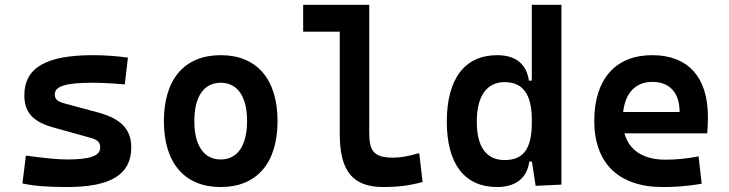

<svg xmlns="http://www.w3.org/2000/svg" viewBox="-20 -752 2970 782"><path d="M252.9 9.8C432.1 9.8 514.6 -41.5 514.6 -151.9C514.6 -229 468.8 -271 372.1 -295.9L247.1 -329.6C216.8 -337.4 203.1 -345.7 203.1 -367.7C203.1 -400.9 248.5 -415 356.4 -415C390.1 -415 431.6 -413.1 488.3 -408.2L501 -517.6C450.7 -523.9 405.8 -527.3 359.4 -527.3C167.5 -527.3 79.1 -476.1 79.1 -363.8C79.1 -290.5 118.2 -254.4 200.7 -231.9L349.6 -190.4C376 -183.1 388.2 -173.3 388.2 -151.4C388.2 -117.2 347.7 -102.5 252.9 -102.5C215.3 -102.5 161.6 -107.9 85.4 -118.2L71.3 -4.9C117.2 5.4 174.3 9.8 252.9 9.8Z M878.9 9.8C1025.9 9.8 1110.4 -87.9 1110.4 -258.8C1110.4 -429.7 1025.9 -527.3 878.9 -527.3C731.9 -527.3 647.5 -429.7 647.5 -258.8C647.5 -87.9 731.9 9.8 878.9 9.8ZM878.9 -102.5C810.5 -102.5 771.5 -159.2 771.5 -258.8C771.5 -358.9 810.5 -415 878.9 -415C947.3 -415 986.3 -358.9 986.3 -258.8C986.3 -159.2 947.3 -102.5 878.9 -102.5Z M1542 9.8C1599.6 9.8 1647 3.9 1701.2 -10.7L1687.5 -128.4C1643.6 -115.7 1611.3 -109.9 1581.1 -109.9C1499 -109.9 1483.9 -140.6 1483.9 -212.4V-732.4H1214.8V-623H1363.8V-207.5C1363.8 -55.7 1415.5 9.8 1542 9.8Z M2004.4 9.8C2079.6 9.8 2127 -26.4 2135.7 -93.8H2146.5L2161.6 4.9L2266.6 0V-732.4H2146V-423.8H2134.3C2124 -491.2 2081.1 -527.3 2004.9 -527.3C1873 -527.3 1799.8 -431.2 1799.8 -256.3C1799.8 -83.5 1873 9.8 2004.4 9.8ZM2146 -251.5C2146 -148.4 2113.3 -100.1 2035.6 -100.1C1960.9 -100.1 1921.9 -153.3 1921.9 -256.3C1921.9 -360.4 1961.9 -417.5 2035.6 -417.5C2108.9 -417.5 2146 -368.2 2146 -265.6Z M2679.2 9.8C2720.2 9.8 2773.4 7.8 2837.9 -3.9L2825.2 -115.2C2779.8 -106.4 2736.3 -101.6 2690.9 -101.6C2601.1 -101.6 2542.5 -138.7 2523.4 -209H2860.4C2862.3 -230 2863.3 -251.5 2863.3 -275.9C2863.3 -439.5 2780.8 -527.3 2636.2 -527.3C2486.3 -527.3 2400.4 -428.7 2400.4 -259.8C2400.4 -85.9 2501 9.8 2679.2 9.8ZM2518.1 -295.9C2526.9 -374.5 2569.3 -418.5 2637.2 -418.5C2706.5 -418.5 2748 -375 2748 -295.9Z"/></svg>

Font: Cascadia Mono SemiBold
Style: Regular
Weight: 600
Monospace: yes
Designer: Aaron Bell
Foundry: Saja Typeworks
Version: Version 2404.023